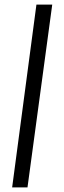

<svg xmlns="http://www.w3.org/2000/svg" viewBox="-20 -763 280 838"><path d="M33 55 139 -743H208L100 55Z"/></svg>

Font: Saira Ultra Condensed Medium
Style: Regular
Weight: 500
Width: 1
Designer: Hector Gatti with collaboration of the Omnibus-Type team
Foundry: Omnibus-Type
Version: Version 1.001; ttfautohint (v1.8)